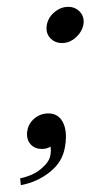

<svg xmlns="http://www.w3.org/2000/svg" viewBox="-20 -427 265 562"><path d="M173 -26Q173 -12 170 4Q163 47 126 76.5Q89 106 41 115L39 95Q77 87 100.5 67Q124 47 127 29Q130 17 128 2Q118 9 102 9Q83 9 71 -3Q59 -15 59 -34Q59 -41 60 -44Q63 -65 80.5 -80Q98 -95 122 -95Q146 -95 159.5 -76.5Q173 -58 173 -26ZM117 -354Q121 -376 139.5 -391.5Q158 -407 180 -407Q199 -407 212 -394.5Q225 -382 225 -363Q225 -362 224.5 -359Q224 -356 224 -354Q219 -332 201 -316.5Q183 -301 161 -301Q142 -301 129 -313.5Q116 -326 116 -345Q116 -346 116.5 -349Q117 -352 117 -354Z"/></svg>

Font: Linux Libertine O
Style: Italic
Weight: 400
Italic angle: -12°
Designer: Philipp H. Poll
Foundry: Philipp H. Poll
Version: Version 5.1.6